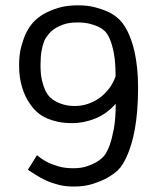

<svg xmlns="http://www.w3.org/2000/svg" viewBox="-20 -681 600 717"><path d="M84 -46.9 118.2 -101.6Q133.8 -87.9 153.8 -77.1Q170.9 -67.9 196 -60.3Q221.2 -52.7 253.4 -52.7Q282.7 -52.7 304 -59.8Q325.2 -66.9 339.4 -75.2Q356 -85 367.7 -97.7Q379.9 -112.3 389.6 -139.2Q397.9 -162.1 405 -199.2Q412.1 -236.3 412.1 -293.5Q379.4 -256.3 336.7 -238.8Q293.9 -221.2 249.5 -221.2Q218.8 -221.2 196 -226.3Q173.3 -231.4 158.2 -237.8Q140.6 -245.1 127.9 -254.9Q106 -271 89.4 -296.9Q82 -307.6 75.2 -321.8Q68.4 -335.9 63 -353.3Q57.6 -370.6 54.4 -391.4Q51.3 -412.1 51.3 -436.5Q51.3 -478 59.6 -507.8Q67.9 -537.6 77.6 -558.1Q89.4 -581.5 104.5 -598.1Q120.6 -615.7 144.5 -629.4Q165 -641.1 196.3 -651.1Q227.5 -661.1 270.5 -661.1Q307.6 -661.1 335 -653.8Q362.3 -646.5 380.9 -638.2Q402.3 -628.4 417 -615.7Q439 -598.6 456.1 -564.5Q463.4 -549.8 470.5 -530Q477.5 -510.3 483.2 -484.1Q488.8 -458 492.2 -425.5Q495.6 -393.1 495.6 -353Q495.6 -306.6 492.4 -268.8Q489.3 -231 483.9 -200.7Q478.5 -170.4 471.7 -147.2Q464.8 -124 457.5 -106.4Q440.9 -65.4 419.9 -44.9Q400.9 -27.8 376.5 -14.6Q355 -3.4 325 6.1Q294.9 15.6 256.3 15.6Q225.1 15.6 199.5 9.3Q173.8 2.9 153.1 -6.6Q132.3 -16.1 115.2 -27.1Q98.1 -38.1 84 -46.9ZM269.5 -597.2Q237.3 -597.2 215.6 -589.1Q193.8 -581.1 180.7 -571.3Q165 -560.1 156.2 -545.9Q148.9 -538.1 143.6 -523.4Q138.7 -510.7 135 -490Q131.3 -469.2 131.3 -437Q131.3 -402.8 137 -379.9Q142.6 -356.9 149.4 -342.8Q157.7 -326.2 168 -316.4Q177.7 -307.6 190.9 -300.8Q202.1 -294.9 219.2 -290Q236.3 -285.2 259.8 -285.2Q284.7 -285.2 308.1 -293Q331.5 -300.8 351.6 -315.2Q371.6 -329.6 387.2 -350.1Q402.8 -370.6 411.6 -396Q411.6 -449.7 405 -483.2Q398.4 -516.6 390.1 -535.2Q380.9 -557.1 369.1 -566.9Q359.9 -575.2 345.7 -582Q333.5 -587.4 314.7 -592.3Q295.9 -597.2 269.5 -597.2Z"/></svg>

Font: Metrophobic
Style: Regular
Weight: 400
Designer: vernon adams
Foundry: vernon adams
Version: Version 1.000